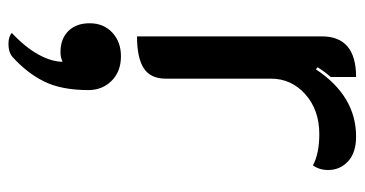

<svg xmlns="http://www.w3.org/2000/svg" viewBox="-224 -325 862 454"><g transform="rotate(90 207.0 -98.0)"><path d="M166 -308V-59Q166 -23 141.5 -7Q117 9 66 9V-428Q66 -509 162 -509V-449Q149 -434 139 -418L144 -414Q207 -509 303 -509Q341 -509 361.5 -490Q382 -471 382 -443Q382 -422 371 -407Q343 -422 297 -422Q240 -422 203 -389Q166 -356 166 -308ZM126 185Q116 190 103 190Q72 190 53.5 171.5Q35 153 35 121Q35 88 57 67.5Q79 47 113 47Q149 47 171 69Q193 91 193 124Q193 187 173 228Q153 269 114 304Q103 313 84 313Q66 313 58 305Q92 273 109 242Q126 211 126 185Z"/></g></svg>

Font: K2D Medium
Style: Regular
Weight: 500
Designer: Katatrad Aksorn Co.,Ltd.
Foundry: Cadson Demak Co.,Ltd.
Version: Version 1.000; ttfautohint (v1.6)